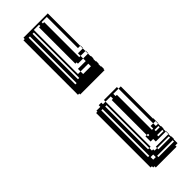

<svg xmlns="http://www.w3.org/2000/svg" viewBox="-271 -815 837 837"><g transform="rotate(-45 148.0 -396.0)"><path d="M256 -56H254V-72H192V-88H176V-120H184V-112H192V-120H184V-336H192V-350H160V-360H240V-350H254V-152H256V-120H254V-136H240V-120H254V-104H256V-88H254V-72H256ZM128 -40V-336H120V-48H128V-24H144V-40ZM152 -752V-784H144V-752ZM152 -720V-752H144V-720ZM152 -688V-720H144V-688ZM152 -656V-688H144V-656ZM152 -624V-656H144V-624ZM152 -592V-624H144V-592ZM152 -560V-592H144V-560ZM152 -528V-560H144V-528ZM256 -552H254V-568H224V-584H254V-568H256ZM224 -552H192V-560H184V-784H192V-792H160V-520H176V-504H224V-520H176V-536H224ZM152 -528H144V-504H152ZM120 -496H128V-784H120ZM104 -450V-456H96V-792H104V-800H254V-600H256V-584H254V-600H240V-792H208V-784H216V-568H224V-552H254V-536H256V-520H254V-504H256V-488H254V-472H256V-456H254V-450ZM152 -304V-336H144V-304ZM152 -272V-304H144V-272ZM152 -240V-272H144V-240ZM152 -208V-240H144V-208ZM152 -176V-208H144V-176ZM152 -144V-176H144V-144ZM216 -336V-120H224V-136H240V-350H208V-336ZM152 -112V-144H144V-112ZM152 -80V-112H144V-80ZM248 -112H224V-104H248ZM248 -80V-88H216V-80ZM248 -16V-24H152V-16ZM104 0V-8H96V-344H104V-350H128V-360H144V-350H160V-72H152V-80H144V-72H152V-56H160V-48H176V-40H248V-48H176V-56H254V-40H256V-24H254V0H240V8H112V0Z"/></g></svg>

Font: Rubik Broken Fax
Style: Regular
Weight: 400
Designer: Hubert and Fischer, NaN
Foundry: Hubert and Fischer, NaN
Version: Version 2.201